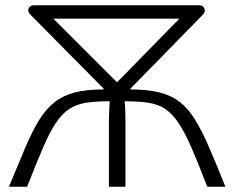

<svg xmlns="http://www.w3.org/2000/svg" viewBox="-20 -710 891 730"><path d="M14 0Q49 -85 75.5 -147.5Q102 -210 128.5 -253Q155 -296 187.5 -321.5Q220 -347 264.5 -358.5Q309 -370 374 -370V-373L95 -655Q88 -663 87.5 -671Q87 -679 93.5 -684.5Q100 -690 110 -690H736Q747 -690 752.5 -684.5Q758 -679 758.5 -671Q759 -663 752 -655L476 -373V-370Q541 -370 586.5 -358.5Q632 -347 664.5 -321.5Q697 -296 723 -253Q749 -210 776 -147.5Q803 -85 837 0H768Q734 -89 708 -148.5Q682 -208 658 -243.5Q634 -279 607 -296.5Q580 -314 543 -319.5Q506 -325 454 -325Q456 -304 456.5 -284Q457 -264 457 -248V0H394V-248Q394 -264 395 -284Q396 -304 397 -325Q345 -325 308.5 -319.5Q272 -314 244.5 -296.5Q217 -279 193 -243.5Q169 -208 143.5 -148.5Q118 -89 83 0ZM425 -397 662 -639H183Z"/></svg>

Font: Exo 2 Light
Style: Regular
Weight: 300
Designer: Natanael Gama
Foundry: Natanael Gama
Version: Version 2.010